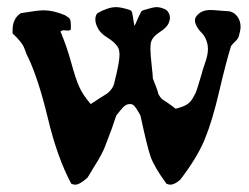

<svg xmlns="http://www.w3.org/2000/svg" viewBox="-20 -505 684 528"><path d="M57.6 -346.7Q53.7 -353.5 50.3 -363.3Q46.9 -373 44.4 -377.9Q42 -382.8 34.7 -392.1Q27.3 -401.4 14.6 -413.1V-421.9Q14.6 -454.1 37.1 -468.8Q84 -476.6 98.6 -476.6Q127.9 -476.6 159.2 -462.9Q162.1 -460.9 165 -459Q168 -457 168.9 -456.5Q169.9 -456.1 171.4 -453.6Q172.9 -451.2 173.3 -450.2Q173.8 -449.2 174.3 -444.8Q174.8 -440.4 174.8 -436.5Q174.8 -432.6 174.8 -423.8Q171.9 -419.9 160.6 -421.4Q149.4 -422.9 146.5 -418Q164.1 -376 175.8 -333Q187.5 -290 197.3 -267.6Q207 -245.1 229.5 -218.8Q242.2 -227.5 256.3 -236.3Q270.5 -245.1 274.9 -248Q279.3 -251 285.2 -258.3Q291 -265.6 293.5 -273.9Q295.9 -282.2 299.8 -299.8Q308.6 -337.9 308.6 -353.5Q308.6 -369.1 303.7 -376Q294.9 -389.6 274.9 -401.9Q254.9 -414.1 248 -429.7Q242.2 -441.4 242.2 -451.2Q242.2 -462.9 248 -468.8Q277.3 -485.4 298.8 -485.4Q313.5 -485.4 336.9 -477.5Q339.8 -476.6 341.3 -474.6Q342.8 -472.7 343.8 -468.3Q344.7 -463.9 345.2 -460Q345.7 -456.1 347.2 -448.2Q348.6 -440.4 349.6 -433.6Q353.5 -440.4 356.4 -447.8Q359.4 -455.1 361.3 -459Q363.3 -462.9 365.2 -466.8Q367.2 -470.7 368.2 -472.7Q369.1 -474.6 371.1 -475.6Q373 -476.6 376 -477.5Q401.4 -485.4 410.2 -485.4Q423.8 -485.4 437.5 -477.5Q447.3 -468.8 447.3 -456.1Q447.3 -448.2 442.4 -438.5Q436.5 -427.7 418.9 -416.5Q401.4 -405.3 396.5 -392.6Q393.6 -384.8 393.6 -371.1Q393.6 -356.4 397 -326.2Q400.4 -295.9 400.4 -289.1Q405.3 -276.4 410.2 -263.7Q415 -251 415 -248.5Q415 -246.1 419.9 -239.3Q424.8 -232.4 426.3 -231.9Q427.7 -231.4 440.4 -222.7Q453.1 -213.9 462.9 -206.1Q479.5 -210 490.7 -215.8Q502 -221.7 508.8 -232.9Q515.6 -244.1 518.6 -251Q521.5 -257.8 526.9 -276.4Q532.2 -294.9 535.2 -303.7Q537.1 -312.5 542.5 -327.6Q547.9 -342.8 549.8 -352.1Q551.8 -361.3 551.8 -370.1Q551.8 -381.8 547.9 -392.6Q543.9 -405.3 534.7 -414.6Q525.4 -423.8 520.5 -433.6Q511.7 -450.2 520.5 -460.9Q533.2 -477.5 558.6 -477.5Q567.4 -477.5 586.9 -475.6Q587.9 -475.6 594.2 -475.1Q600.6 -474.6 602.1 -474.6Q603.5 -474.6 608.4 -474.1Q613.3 -473.6 615.2 -472.7Q617.2 -471.7 620.6 -470.2Q624 -468.8 626.5 -466.3Q628.9 -463.9 631.8 -460.9Q641.6 -448.2 641.6 -431.6Q641.6 -421.9 636.7 -405.3Q634.8 -398.4 626.5 -390.6Q618.2 -382.8 615.2 -377.9Q601.6 -334 582.5 -252.4Q563.5 -170.9 542.5 -120.6Q521.5 -70.3 475.6 -10.7Q460 2.9 448.2 2.9Q443.4 2.9 437.5 0Q404.3 -45.9 394.5 -73.2Q384.8 -100.6 366.2 -187.5Q364.3 -190.4 359.4 -199.2Q354.5 -208 349.6 -213.4Q344.7 -218.8 338.9 -218.8H337.9Q330.1 -218.8 324.2 -214.8Q318.4 -210.9 309.6 -199.7Q300.8 -188.5 299.8 -187.5Q291 -161.1 286.6 -148.9Q282.2 -136.7 275.4 -119.6Q268.6 -102.5 267.6 -99.1Q266.6 -95.7 259.3 -81.5Q252 -67.4 250.5 -65.4Q249 -63.5 237.3 -43.9Q225.6 -24.4 220.7 -16.6Q199.2 2.9 186.5 2.9Q181.6 2.9 175.8 0Q137.7 -71.3 111.8 -179.2Q85.9 -287.1 57.6 -346.7Z"/></svg>

Font: LPEducational
Style: Medium
Weight: 500
Designer: Based on Essays1743, by John Stracke, which says:

Based on the typeface in a 1743 English translation of the essays of 
Version: Version 001.204